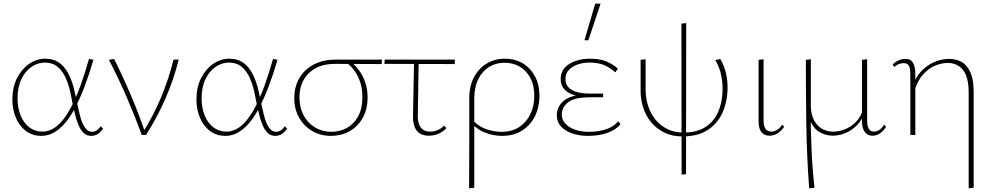

<svg xmlns="http://www.w3.org/2000/svg" viewBox="-20 -731 5374 1040"><path d="M204 5Q156 5 121 -21Q86 -47 66.5 -92Q47 -137 47 -193Q47 -258 72 -307.5Q97 -357 137.5 -385Q178 -413 225 -413Q264 -413 291 -397.5Q318 -382 337 -354Q356 -326 369 -289Q382 -252 390 -209Q402 -149 413 -106Q424 -63 440 -40Q456 -17 479 -17Q491 -17 503.5 -24.5Q516 -32 525 -47L538 -35Q528 -17 511 -6Q494 5 474 5Q450 5 433.5 -10.5Q417 -26 405.5 -53Q394 -80 385 -117.5Q376 -155 367 -201Q357 -259 339 -302Q321 -345 293 -368.5Q265 -392 222 -392Q185 -392 151 -369Q117 -346 96 -302.5Q75 -259 75 -198Q75 -147 91.5 -106Q108 -65 138.5 -41.5Q169 -18 210 -18Q238 -18 265 -32.5Q292 -47 317.5 -77.5Q343 -108 367.5 -155Q392 -202 415.5 -266Q439 -330 462 -412L486 -407Q463 -328 438.5 -263.5Q414 -199 388 -149Q362 -99 333 -65Q304 -31 272 -13Q240 5 204 5Z M748 0Q711 -101 667 -203Q623 -305 570 -407L598 -412Q648 -312 690.5 -211.5Q733 -111 767 -11H752Q811 -104 852.5 -203.5Q894 -303 920 -408H948Q921 -300 876.5 -198Q832 -96 771 0Z M1201 5Q1153 5 1118 -21Q1083 -47 1063.5 -92Q1044 -137 1044 -193Q1044 -258 1069 -307.5Q1094 -357 1134.5 -385Q1175 -413 1222 -413Q1261 -413 1288 -397.5Q1315 -382 1334 -354Q1353 -326 1366 -289Q1379 -252 1387 -209Q1399 -149 1410 -106Q1421 -63 1437 -40Q1453 -17 1476 -17Q1488 -17 1500.5 -24.5Q1513 -32 1522 -47L1535 -35Q1525 -17 1508 -6Q1491 5 1471 5Q1447 5 1430.5 -10.5Q1414 -26 1402.5 -53Q1391 -80 1382 -117.5Q1373 -155 1364 -201Q1354 -259 1336 -302Q1318 -345 1290 -368.5Q1262 -392 1219 -392Q1182 -392 1148 -369Q1114 -346 1093 -302.5Q1072 -259 1072 -198Q1072 -147 1088.5 -106Q1105 -65 1135.5 -41.5Q1166 -18 1207 -18Q1235 -18 1262 -32.5Q1289 -47 1314.5 -77.5Q1340 -108 1364.5 -155Q1389 -202 1412.5 -266Q1436 -330 1459 -412L1483 -407Q1460 -328 1435.5 -263.5Q1411 -199 1385 -149Q1359 -99 1330 -65Q1301 -31 1269 -13Q1237 5 1201 5Z M1773 5Q1715 5 1670 -22Q1625 -49 1599.5 -95Q1574 -141 1574 -199Q1574 -260 1601 -307Q1628 -354 1678.5 -381Q1729 -408 1798 -408H2049L2047 -384Q1981 -384 1913 -384.5Q1845 -385 1794 -385Q1704 -385 1653 -335Q1602 -285 1602 -203Q1602 -150 1624 -107.5Q1646 -65 1686 -41Q1726 -17 1776 -17Q1821 -17 1859 -38Q1897 -59 1920 -101Q1943 -143 1943 -205Q1943 -248 1932 -283Q1921 -318 1902 -345Q1883 -372 1858 -391L1879 -397Q1903 -379 1924 -351Q1945 -323 1958 -286Q1971 -249 1971 -204Q1971 -138 1944 -91Q1917 -44 1872 -19.5Q1827 5 1773 5Z M2062 -385 2064 -408H2444L2443 -384ZM2217 -97 2223 -407H2248L2243 -100Q2243 -76 2250 -57.5Q2257 -39 2271.5 -28.5Q2286 -18 2310 -18Q2330 -18 2350 -26Q2370 -34 2385 -51L2398 -37Q2382 -19 2357 -7.5Q2332 4 2303 4Q2280 4 2263 -3.5Q2246 -11 2236 -25Q2226 -39 2221.5 -57.5Q2217 -76 2217 -97Z M2521 289Q2521 228 2521.5 166.5Q2522 105 2522 44Q2522 -17 2522 -78Q2522 -139 2522 -199Q2522 -265 2547.5 -313Q2573 -361 2616.5 -387Q2660 -413 2714 -413Q2771 -413 2812.5 -387.5Q2854 -362 2878 -317Q2902 -272 2902 -211Q2902 -151 2877.5 -101.5Q2853 -52 2807.5 -23.5Q2762 5 2700 5Q2654 5 2609 -12Q2564 -29 2536 -63L2546 -75Q2573 -46 2614 -31.5Q2655 -17 2697 -17Q2753 -17 2792.5 -43Q2832 -69 2853 -113Q2874 -157 2874 -211Q2874 -294 2829 -342.5Q2784 -391 2712 -391Q2666 -391 2629.5 -368.5Q2593 -346 2571.5 -304Q2550 -262 2549 -202Q2549 -149 2549 -99Q2549 -49 2549 -0.5Q2549 48 2549 95.5Q2549 143 2549 190.5Q2549 238 2549 286Z M3164 5Q3119 5 3080.5 -8Q3042 -21 3019 -45.5Q2996 -70 2996 -106Q2996 -156 3037.5 -188Q3079 -220 3170 -220V-206Q3122 -206 3088 -216.5Q3054 -227 3035.5 -249Q3017 -271 3017 -302Q3017 -340 3039 -364Q3061 -388 3097 -400.5Q3133 -413 3174 -413Q3231 -413 3266.5 -397.5Q3302 -382 3327 -359L3313 -339Q3288 -362 3255.5 -377Q3223 -392 3172 -392Q3140 -392 3111 -382.5Q3082 -373 3062.5 -353.5Q3043 -334 3043 -303Q3043 -264 3077 -244Q3111 -224 3176 -224H3247V-204H3176Q3092 -204 3057.5 -177Q3023 -150 3023 -110Q3023 -82 3042.5 -61Q3062 -40 3095.5 -28.5Q3129 -17 3169 -17Q3222 -17 3263.5 -31Q3305 -45 3329 -74L3341 -58Q3319 -30 3273.5 -12.5Q3228 5 3164 5ZM3146 -513 3204 -711H3233L3167 -513Z M3676 8Q3620 8 3578 -13Q3536 -34 3507 -69Q3478 -104 3464 -148Q3450 -192 3450 -238V-407L3477 -410V-245Q3477 -201 3490 -159.5Q3503 -118 3529 -85Q3555 -52 3593.5 -32.5Q3632 -13 3683 -13Q3758 -13 3805 -45.5Q3852 -78 3873 -131.5Q3894 -185 3894 -249Q3894 -292 3884.5 -332Q3875 -372 3854 -406L3882 -411Q3903 -375 3912 -336Q3921 -297 3921 -256Q3921 -186 3895.5 -125.5Q3870 -65 3816 -28.5Q3762 8 3676 8ZM3672 215 3671 -603 3697 -606 3696 212Z M4148 4Q4119 4 4104 -16Q4089 -36 4089 -74V-407L4116 -410V-77Q4116 -49 4126.5 -33.5Q4137 -18 4158 -18Q4174 -18 4189.5 -27.5Q4205 -37 4217 -56L4227 -44Q4214 -23 4193 -9.5Q4172 4 4148 4Z M4363 289Q4350 115 4347.5 -59Q4345 -233 4345 -407L4372 -410V-162Q4372 -94 4405.5 -56Q4439 -18 4495 -18Q4523 -18 4555 -30Q4587 -42 4615 -69Q4643 -96 4656 -142L4668 -134Q4653 -85 4624 -55Q4595 -25 4560 -10.5Q4525 4 4491 4Q4448 4 4412.5 -20Q4377 -44 4363 -97L4371 -96Q4372 -7 4376.5 92Q4381 191 4392 286ZM4707 4Q4688 4 4675.5 -5Q4663 -14 4656 -31.5Q4649 -49 4649 -74V-407L4677 -410V-77Q4677 -49 4686 -33.5Q4695 -18 4715 -18Q4729 -18 4743.5 -27.5Q4758 -37 4769 -56L4779 -44Q4767 -23 4748 -9.5Q4729 4 4707 4Z M5227 289V-227Q5227 -315 5196 -352.5Q5165 -390 5114 -390Q5080 -390 5044 -375Q5008 -360 4978.5 -326Q4949 -292 4933 -237L4917 -246Q4935 -306 4967.5 -342Q5000 -378 5040.5 -395Q5081 -412 5121 -412Q5161 -412 5191 -394Q5221 -376 5237.5 -336.5Q5254 -297 5254 -234V286ZM4911 0V-329Q4911 -339 4909.5 -353.5Q4908 -368 4900.5 -378.5Q4893 -389 4875 -389Q4863 -389 4849 -384Q4835 -379 4825 -368L4815 -381Q4828 -395 4846.5 -403.5Q4865 -412 4883 -412Q4909 -412 4920 -398.5Q4931 -385 4934.5 -366.5Q4938 -348 4938 -334V0Z"/></svg>

Font: Ysabeau Office Thin
Style: Regular
Weight: 250
Designer: Christian Thalmann (Catharsis Fonts)
Version: Version 2.001;gftools[0.9.30]; featfreeze: tnum,lnum,ss02